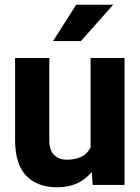

<svg xmlns="http://www.w3.org/2000/svg" viewBox="-20 -784 594 814"><path d="M323 -610H205L303 -764H460ZM508 0H373L369 -55Q316 10 223 10Q138 10 91 -39Q44 -88 44 -191V-538H189V-190Q189 -147 209.5 -127Q230 -107 264 -107Q337 -107 364 -158V-538H508Z"/></svg>

Font: Freesentation 8 ExtraBold
Style: Regular
Weight: 800
Designer: glyphs from Roboto by Christian Robertson / Hangul glyphs from Noto Sans CJK(Source Han Sans) by Jang Soo-young and Kang
Foundry: PT&
Version: Version 2.001